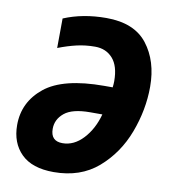

<svg xmlns="http://www.w3.org/2000/svg" viewBox="-82 -796 782 877"><g transform="rotate(10 308.5 -357.5)"><path d="M225 10Q349 10 430.5 -60.5Q512 -131 552 -237Q592 -343 592 -450Q592 -569 531.5 -647Q471 -725 341 -725Q232 -725 144 -688L143 -551Q187 -568 227.5 -577.5Q268 -587 313 -587Q364 -587 395 -552Q426 -517 426 -447Q426 -434 424 -418H385Q195 -418 109.5 -349Q24 -280 24 -173Q24 -90 74.5 -40Q125 10 225 10ZM242 -127Q187 -127 187 -184Q187 -228 223.5 -258Q260 -288 343 -288H399Q380 -218 337.5 -172.5Q295 -127 242 -127Z"/></g></svg>

Font: Noto Sans Display Extra
Style: Italic
Weight: 800
Italic angle: -12°
Designer: Monotype Design Team
Foundry: Monotype Imaging Inc.
Version: Version 1.900